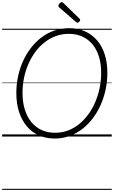

<svg xmlns="http://www.w3.org/2000/svg" viewBox="-20 -1279 1067 1799"><path d="M492 19Q411 19 344.5 -10.5Q278 -40 231 -96Q184 -152 158.5 -230.5Q133 -309 133 -408Q133 -485 148.5 -559.5Q164 -634 194 -702Q224 -770 267.5 -827Q311 -884 366 -926.5Q421 -969 487 -992Q553 -1015 629 -1015Q710 -1015 776 -985.5Q842 -956 889 -901.5Q936 -847 961 -770Q986 -693 986 -598Q986 -520 970.5 -444.5Q955 -369 925 -300Q895 -231 851.5 -173Q808 -115 753 -72Q698 -29 632.5 -5Q567 19 492 19ZM496 -35Q561 -35 618 -56.5Q675 -78 723 -117.5Q771 -157 809 -209.5Q847 -262 873.5 -325Q900 -388 914 -456.5Q928 -525 928 -596Q928 -682 906.5 -750Q885 -818 845.5 -865Q806 -912 750 -937Q694 -962 625 -962Q561 -962 503.5 -941Q446 -920 397.5 -882Q349 -844 311 -792.5Q273 -741 246 -679Q219 -617 205 -549Q191 -481 191 -410Q191 -322 212.5 -252.5Q234 -183 274 -134.5Q314 -86 370 -60.5Q426 -35 496 -35ZM706 -1066Q703 -1066 700 -1068Q697 -1070 692 -1073L534 -1210Q529 -1215 528 -1218Q527 -1221 527 -1225Q527 -1232 532.5 -1240Q538 -1248 545.5 -1253.5Q553 -1259 560 -1259Q564 -1259 567 -1256.5Q570 -1254 575 -1250L726 -1103Q730 -1099 730.5 -1096Q731 -1093 731 -1091Q731 -1084 722.5 -1075Q714 -1066 706 -1066ZM0 490H1027V500H0ZM0 -20H1027V0H0ZM0 -505H1027V-500H0ZM0 -1010H1027V-1000H0Z"/></svg>

Font: Playwrite ZA Guides
Style: Regular
Weight: 400
Designer: Veronika Burian, José Scaglione
Foundry: TypeTogether
Version: Version 1.003